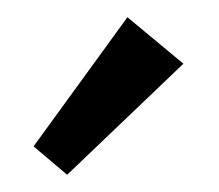

<svg xmlns="http://www.w3.org/2000/svg" viewBox="-20 -735 254 223"><path d="M193 -661 58 -532 19 -565 128 -715Z"/></svg>

Font: Tilda Sans Medium
Style: Regular
Weight: 500
Designer: ParaType Ltd
Foundry: ParaType Ltd
Version: Version 1.009